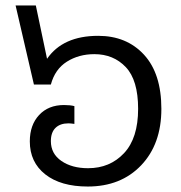

<svg xmlns="http://www.w3.org/2000/svg" viewBox="-20 -671 663 702"><path d="M339 -540Q443 -540 506.5 -471Q570 -402 570 -273Q570 -144 496 -66.5Q422 11 301 11Q202 11 145.5 -33.5Q89 -78 89 -154Q89 -214 123 -250.5Q157 -287 214 -287Q237 -287 252 -283V-218Q238 -220 230 -220Q200 -220 183 -203.5Q166 -187 166 -155Q166 -109 204.5 -82.5Q243 -56 302 -56Q382 -56 433.5 -111Q485 -166 485 -273Q485 -378 440 -425.5Q395 -473 325 -473Q268 -473 224.5 -445.5Q181 -418 166 -362H104L37 -651H111L152 -456Q210 -540 339 -540Z"/></svg>

Font: FiraGO Book
Style: Regular
Weight: 350
Designer: bBox Type
Foundry: bBox Type GmbH
Version: Version 1.001;PS 001.001;hotconv 1.0.88;makeotf.lib2.5.64775